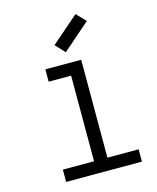

<svg xmlns="http://www.w3.org/2000/svg" viewBox="-126 -952 852 1040"><g transform="rotate(-15 300.0 -432.5)"><path d="M289 0V-596L336 -549H163V-618H364V0ZM114 0V-69H539V0ZM294 -679 245 -732 398 -865 448 -813Z"/></g></svg>

Font: Victor Mono Thin
Style: Regular
Weight: 400
Monospace: yes
Version: Version 1.561;gftools[0.9.30]